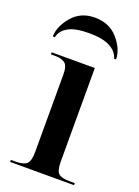

<svg xmlns="http://www.w3.org/2000/svg" viewBox="-144 -815 635 878"><g transform="rotate(20 173.5 -376.5)"><path d="M22 0H333V-10H309Q268 -10 253.5 -23.5Q239 -37 239 -81V-536H29V-526H51Q81 -526 97.5 -513.5Q114 -501 114 -460V-83Q114 -38 99 -24Q84 -10 46 -10H22ZM9 -606H19Q26 -639 60 -658Q94 -677 161 -677Q228 -677 263.5 -657.5Q299 -638 307 -606H317Q316 -657 274 -705Q232 -753 161 -753Q93 -753 51.5 -704.5Q10 -656 9 -606Z"/></g></svg>

Font: Noto Serif Display Semi
Style: Regular
Weight: 600
Designer: Monotype Design Team
Foundry: Monotype Imaging Inc.
Version: Version 1.900